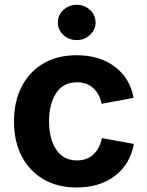

<svg xmlns="http://www.w3.org/2000/svg" viewBox="-20 -788 628 818"><path d="M306.6 10.7Q224.1 10.7 164.3 -24.7Q104.5 -60.1 72 -123.3Q39.6 -186.5 39.6 -270.5Q39.6 -355 72 -418.5Q104.5 -481.9 164.3 -517.3Q224.1 -552.7 306.6 -552.7Q403.8 -552.7 468.8 -504.2Q533.7 -455.6 549.3 -371.1L413.1 -345.7Q403.8 -388.2 377.2 -412.8Q350.6 -437.5 308.1 -437.5Q249.5 -437.5 219.2 -391.4Q189 -345.2 189 -271Q189 -197.8 219.2 -151.1Q249.5 -104.5 308.1 -104.5Q350.6 -104.5 377.9 -130.1Q405.3 -155.8 414.1 -199.7L550.3 -174.8Q534.7 -88.4 469.7 -38.8Q404.8 10.7 306.6 10.7ZM306.6 -617.2Q273.4 -617.2 250 -639.2Q226.6 -661.1 226.6 -692.4Q226.6 -723.6 250 -745.6Q273.4 -767.6 306.6 -767.6Q339.8 -767.6 363.5 -745.6Q387.2 -723.6 387.2 -692.4Q387.2 -661.1 363.5 -639.2Q339.8 -617.2 306.6 -617.2Z"/></svg>

Font: Inter-Bold
Style: Bold
Weight: 700
Designer: Rasmus Andersson
Foundry: rsms
Version: Version 4.000;git-a52131595